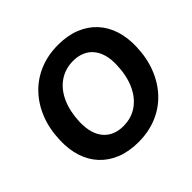

<svg xmlns="http://www.w3.org/2000/svg" viewBox="-178 -934 1141 1141"><g transform="rotate(-45 392.5 -364.0)"><path d="M377.6 9.3Q298 9.3 236.9 -15.1Q175.9 -39.6 134.4 -84.1Q92.9 -128.6 72.6 -190.6Q52.3 -252.7 55 -329Q58 -422.1 87.9 -497.1Q117.7 -572 169.9 -626.3Q222.1 -680.6 292.6 -709.4Q363 -738.3 447.4 -738.3Q526.3 -738.3 587.4 -713.9Q648.4 -689.4 689.9 -644.8Q731.4 -600.1 751.6 -538.1Q771.7 -476 769 -400Q766 -307.6 736.1 -232.3Q706.3 -157 654.4 -102.7Q602.6 -48.4 532.3 -19.6Q462 9.3 377.6 9.3ZM380.6 -121.4Q448.9 -121.4 499.4 -157Q549.9 -192.6 578.5 -256.6Q607.1 -320.6 609.7 -405.7Q611.7 -455.9 600.7 -493.4Q589.7 -530.9 567.7 -556.3Q545.7 -581.7 514.4 -594.6Q483 -607.6 443.6 -607.6Q376.3 -607.6 325.4 -572.1Q274.6 -536.7 246.1 -473.1Q217.6 -409.4 214.3 -323.3Q213 -272.9 224 -235.4Q235 -197.9 257.1 -172.4Q279.3 -147 310.5 -134.2Q341.7 -121.4 380.6 -121.4Z"/></g></svg>

Font: Mona Sans ExtraLight
Style: Italic
Weight: 200
Italic angle: -11.6951°
Designer: Deni Anggara
Foundry: GitHub
Version: Version 2.000